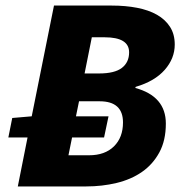

<svg xmlns="http://www.w3.org/2000/svg" viewBox="-20 -670 684 690"><path d="M44 0 79 -176H10L24 -246L94 -252L174 -650H382Q431 -650 472.5 -642Q514 -634 544 -617Q574 -600 591 -573.5Q608 -547 608 -510Q608 -460 572 -419Q536 -378 468 -358L466 -354Q576 -324 576 -226Q576 -165 552.5 -122Q529 -79 490 -52Q451 -25 399 -12.5Q347 0 290 0ZM284 -406H336Q392 -406 418 -426Q444 -446 444 -482Q444 -536 356 -536H310ZM226 -112H300Q357 -112 389.5 -144Q422 -176 422 -230Q422 -306 338 -306H264L253 -252H370L354 -176H239Z"/></svg>

Font: mr_Source Sans Pro
Style: Italic
Weight: 900
Italic angle: -11°
Designer: Paul D. Hunt
Foundry: Adobe Systems Incorporated
Version: Version 1.076;July 10, 2024;FontCreator 11.5.0.2430 64-bit